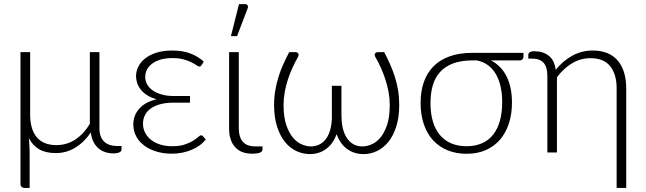

<svg xmlns="http://www.w3.org/2000/svg" viewBox="-20 -756 3202 952"><path d="M129.5 -497.5V-187Q129.5 -152 137.5 -124Q145.5 -96 161.5 -76.5Q177.5 -57 201.8 -46.8Q226 -36.5 259 -36.5Q311.5 -36.5 353.5 -64.2Q395.5 -92 425.5 -142V-497.5H473V-119Q473 -96.5 479.5 -80Q486 -63.5 497.5 -52.8Q509 -42 525.5 -37Q542 -32 561.5 -32H582.5V-12.5Q582.5 -6 572.2 -0.8Q562 4.5 542.5 4.5Q521.5 4.5 502.5 -1.5Q483.5 -7.5 468.5 -20.2Q453.5 -33 443.5 -52.5Q433.5 -72 430.5 -99.5Q397.5 -51 353.5 -24Q309.5 3 256.5 3Q206.5 3 174 -16Q141.5 -35 123.5 -71Q125.5 -49.5 126.2 -27.8Q127 -6 127 12V176H103Q93 176 87.2 170.5Q81.5 165 81.5 155V-497.5Z M979.5 -433Q976.5 -429 974.2 -427.5Q972 -426 968 -426Q963.5 -426 954.2 -432.5Q945 -439 929.5 -447Q914 -455 890.8 -461.5Q867.5 -468 834.5 -468Q800 -468 774.8 -460.2Q749.5 -452.5 732.8 -439.2Q716 -426 708 -409.2Q700 -392.5 700 -374.5Q700 -354.5 709.8 -337.2Q719.5 -320 738 -307.2Q756.5 -294.5 782.5 -287.2Q808.5 -280 841 -280H922V-247H841Q804 -247 775.5 -239.5Q747 -232 727.8 -218.2Q708.5 -204.5 698.8 -185.2Q689 -166 689 -143Q689 -118.5 699.5 -98Q710 -77.5 729 -62.5Q748 -47.5 774.8 -39.2Q801.5 -31 834 -31Q871.5 -31 896.2 -39.5Q921 -48 937.2 -58Q953.5 -68 962.5 -76.5Q971.5 -85 977 -85Q983.5 -85 987 -80L1000 -64Q988.5 -49 971 -36Q953.5 -23 931.8 -13.8Q910 -4.5 884.8 0.8Q859.5 6 832 6Q791 6 756 -4.5Q721 -15 695.5 -34Q670 -53 655.5 -79.8Q641 -106.5 641 -139Q641 -184.5 670.8 -217.5Q700.5 -250.5 756.5 -264Q728.5 -271.5 709 -284.2Q689.5 -297 677.5 -312.5Q665.5 -328 660 -345Q654.5 -362 654.5 -378Q654.5 -402 665.5 -424.8Q676.5 -447.5 698.8 -465.5Q721 -483.5 754.8 -494.5Q788.5 -505.5 834 -505.5Q887 -505.5 925.5 -490.2Q964 -475 990.5 -450.5Z M1116 0ZM1116 -497.5H1164V-121Q1164 -76.5 1184 -53.2Q1204 -30 1246.5 -30H1281.5V-14.5Q1281.5 6 1230.5 6Q1174.5 6 1145.2 -27Q1116 -60 1116 -118.5ZM1125 -577 1165 -735.5H1195.5Q1204 -735.5 1207.8 -729.2Q1211.5 -723 1207.5 -713.5L1155.5 -577Z M1521 -30Q1545 -30 1564 -39.8Q1583 -49.5 1596.5 -67.8Q1610 -86 1617.2 -111.8Q1624.5 -137.5 1625.5 -169.5V-171V-178V-330.5H1673V-178H1673.5Q1673.5 -144.5 1680.5 -117.2Q1687.5 -90 1700.8 -70.5Q1714 -51 1733.2 -40.5Q1752.5 -30 1777.5 -30Q1797.5 -30 1821 -39.5Q1844.5 -49 1864.8 -72.2Q1885 -95.5 1898.8 -135.2Q1912.5 -175 1912.5 -236Q1912.5 -267.5 1906.8 -299.2Q1901 -331 1891 -361.8Q1881 -392.5 1868 -421.2Q1855 -450 1840 -475.5Q1837.5 -481.5 1838 -485.5Q1838.5 -489.5 1840.8 -492.2Q1843 -495 1846.2 -496.2Q1849.5 -497.5 1852.5 -497.5H1885Q1900.5 -468 1914 -437.8Q1927.5 -407.5 1937.8 -375.2Q1948 -343 1953.8 -308.5Q1959.5 -274 1959.5 -236Q1959.5 -175 1945 -129.2Q1930.5 -83.5 1906 -53Q1881.5 -22.5 1849.5 -7.2Q1817.5 8 1782.5 8Q1736 8 1701.2 -17.2Q1666.5 -42.5 1649 -91Q1631.5 -42.5 1596.8 -17.2Q1562 8 1516.5 8Q1481.5 8 1449.2 -7.2Q1417 -22.5 1392.5 -53Q1368 -83.5 1353.5 -129.2Q1339 -175 1339 -236Q1339 -274 1345 -308.5Q1351 -343 1361 -375.2Q1371 -407.5 1384.8 -437.8Q1398.5 -468 1414 -497.5H1446.5Q1449 -497.5 1452.2 -496.2Q1455.5 -495 1457.8 -492.2Q1460 -489.5 1460.5 -485.5Q1461 -481.5 1458.5 -475.5Q1444 -450 1430.8 -421.2Q1417.5 -392.5 1407.5 -361.8Q1397.5 -331 1391.8 -299.2Q1386 -267.5 1386 -236Q1386 -175 1399.8 -135.2Q1413.5 -95.5 1433.8 -72.2Q1454 -49 1477.8 -39.5Q1501.5 -30 1521 -30Z M2414 -456.5Q2465 -430.5 2491.8 -377.2Q2518.5 -324 2518.5 -247.5Q2518.5 -191 2503.5 -144.5Q2488.5 -98 2459.8 -64.2Q2431 -30.5 2389.2 -12Q2347.5 6.5 2293.5 6.5Q2242 6.5 2200 -10.5Q2158 -27.5 2128 -59.8Q2098 -92 2081.8 -139Q2065.5 -186 2065.5 -246Q2065.5 -302.5 2081.2 -348.2Q2097 -394 2128.8 -426.5Q2160.5 -459 2209 -476.5Q2257.5 -494 2323.5 -494H2575.5V-473.5Q2575.5 -468 2570.8 -462.2Q2566 -456.5 2556.5 -456.5ZM2470 -249.5Q2470 -292 2462 -327.2Q2454 -362.5 2438.2 -389.2Q2422.5 -416 2398.8 -433.2Q2375 -450.5 2344 -456.5H2323.5Q2266.5 -456.5 2226.8 -441.5Q2187 -426.5 2162 -399Q2137 -371.5 2125.8 -332.5Q2114.5 -293.5 2114.5 -245Q2114.5 -193 2126.5 -153.2Q2138.5 -113.5 2161.5 -86.2Q2184.5 -59 2217.8 -45Q2251 -31 2293 -31Q2337 -31 2370.2 -45.8Q2403.5 -60.5 2425.5 -88.8Q2447.5 -117 2458.8 -157.5Q2470 -198 2470 -249.5Z M3085 176H3037.5V-318Q3037.5 -388 3005.5 -427.8Q2973.5 -467.5 2907.5 -467.5Q2858.5 -467.5 2816.5 -442.2Q2774.5 -417 2741.5 -373V0H2694V-378.5Q2694 -424 2675 -444.8Q2656 -465.5 2617 -465.5H2599.5V-485Q2599.5 -491.5 2606.2 -496.8Q2613 -502 2629 -502Q2672 -502 2700.5 -480Q2729 -458 2735.5 -410Q2770.5 -453.5 2817 -479.5Q2863.5 -505.5 2919.5 -505.5Q2960.5 -505.5 2991.8 -492.5Q3023 -479.5 3043.5 -455Q3064 -430.5 3074.5 -396Q3085 -361.5 3085 -318Z"/></svg>

Font: Lato Light
Style: Regular
Weight: 300
Designer: Lukasz Dziedzic
Foundry: tyPoland Lukasz Dziedzic
Version: Version 2.007; 2014-02-27